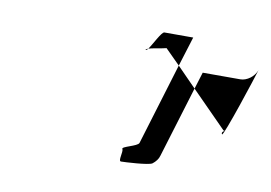

<svg xmlns="http://www.w3.org/2000/svg" viewBox="-48 -782 667 472"><g transform="rotate(10 286.0 -546.5)"><path d="M290 -662C291 -661 294 -663 296 -666C293 -665 289 -663 290 -662ZM296 -666C305 -669 324 -671 340 -675L377 -638L400 -712H328C321 -712 305 -678 296 -666ZM276 -412C280 -406 270 -381 278 -381C287 -381 346 -384 355 -390C363 -396 369 -404 371 -412L425 -589L377 -638L315 -434C312 -425 272 -418 276 -412ZM425 -589 513 -500C521 -500 506 -497 511 -490C515 -484 568 -647 572 -661C566 -644 548 -631 532 -631H438ZM572 -661C572 -661 572 -662 572 -662C572 -662 572 -661 572 -661Z"/></g></svg>

Font: bitstorm
Style: maxextobl
Weight: 400
Version: Version 0.2